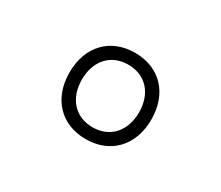

<svg xmlns="http://www.w3.org/2000/svg" viewBox="-70 -855 726 631"><g transform="rotate(30 293.0 -539.5)"><path d="M293 -376C386.7 -376 448.2 -440.9 448.2 -539.6C448.2 -638.2 386.7 -703.1 293 -703.1C199.2 -703.1 137.7 -638.2 137.7 -539.6C137.7 -440.9 199.2 -376 293 -376ZM293 -420.9C227.5 -420.9 184.6 -468.3 184.6 -539.6C184.6 -611.3 227.5 -658.2 293 -658.2C358.4 -658.2 401.4 -611.3 401.4 -539.6C401.4 -468.3 358.4 -420.9 293 -420.9Z"/></g></svg>

Font: Cascadia Code PL ExtraLight
Style: Regular
Weight: 200
Monospace: yes
Designer: Aaron Bell
Foundry: Saja Typeworks
Version: Version 2404.023